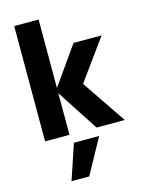

<svg xmlns="http://www.w3.org/2000/svg" viewBox="-138 -769 825 1110"><g transform="rotate(-15 274.0 -214.0)"><path d="M206 0H60V-690H206V-280L366 -507H534L358 -264L537 0H368L206 -249ZM254 262H148L219 51H370Z"/></g></svg>

Font: Hind Siliguri
Style: Bold
Weight: 700
Designer: Jyotish Sonowal
Foundry: Indian Type Foundry
Version: Version 1.001;PS 1.0;hotconv 1.0.86;makeotf.lib2.5.63406; tt